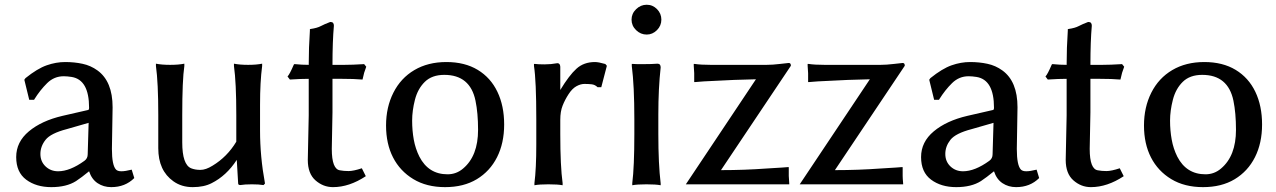

<svg xmlns="http://www.w3.org/2000/svg" viewBox="-20 -766 5351 805"><path d="M242.2 -280.3 348.6 -304.7Q353.5 -304.7 353.5 -314.5Q353.5 -431.6 280.3 -443.4Q261.7 -446.3 247.1 -446.3Q207 -446.3 177.7 -417.5Q148.4 -388.7 124 -349.6L123 -347.7H102.5L82 -431.6L86.9 -438.5Q136.7 -478.5 175.8 -492.2Q214.8 -505.9 253.4 -505.9Q292 -505.9 326.2 -498.5Q360.4 -491.2 388.7 -470.7Q452.1 -424.8 452.1 -316.4L449.2 -141.6Q449.2 -72.3 466.8 -54.7Q473.6 -47.9 489.3 -47.9Q504.9 -47.9 532.2 -54.7L543 -19.5Q504.9 18.6 446.3 18.6Q414.1 18.6 389.2 2Q364.3 -14.6 353.5 -47.9Q321.3 -21.5 298.8 -6.8Q258.8 18.6 195.3 18.6Q131.8 18.6 89.8 -12.7Q47.9 -43.9 47.9 -107.4Q47.9 -170.9 101.1 -215.3Q154.3 -259.8 242.2 -280.3ZM223.6 -47.9Q273.4 -47.9 334 -91.8Q347.7 -101.6 347.7 -119.1L351.6 -251L259.8 -224.6Q192.4 -207 170.9 -179.7Q149.4 -152.3 149.4 -120.6Q149.4 -88.9 170.9 -68.4Q192.4 -47.9 223.6 -47.9Z M633.8 -489.3V-499Q658.2 -494.1 693.4 -494.1Q728.5 -494.1 752.9 -499V-489.3Q744.1 -430.7 744.1 -283.2V-168.9Q744.1 -76.2 781.2 -60.5Q797.9 -53.7 820.3 -53.7Q842.8 -53.7 871.1 -71.3Q932.6 -108.4 970.7 -171.9V-283.2Q970.7 -419.9 960.9 -489.3V-499Q985.4 -494.1 1020.5 -494.1Q1054.7 -494.1 1079.1 -499V-489.3Q1070.3 -422.9 1070.3 -327.1V-217.8Q1070.3 -109.4 1090.8 2V3.9L1085 9.8H1083Q1066.4 6.8 1036.1 6.8Q1005.9 6.8 988.3 9.8H987.3Q978.5 9.8 978.5 2.9L972.7 -95.7Q929.7 -29.3 867.2 2Q835 18.6 788.1 18.6Q741.2 18.6 707 -5.9Q643.6 -50.8 643.6 -144.5V-283.2Q643.6 -419.9 633.8 -489.3Z M1185.5 -445.3Q1194.3 -454.1 1211.9 -495.1L1213.9 -497.1H1216.8Q1246.1 -494.1 1274.4 -494.1Q1274.4 -566.4 1279.3 -637.7V-643.6L1282.2 -644.5Q1309.6 -648.4 1325.2 -656.7Q1340.8 -665 1364.3 -673.8H1366.2Q1379.9 -673.8 1379.9 -658.2Q1374 -591.8 1374 -494.1H1423.8Q1458 -494.1 1504.9 -497.1H1506.8L1515.6 -486.3L1506.8 -460.9L1500 -432.6H1497.1Q1464.8 -435.5 1414.1 -435.5H1374V-294.9L1371.1 -141.6Q1371.1 -55.7 1406.2 -51.8Q1420.9 -48.8 1441.4 -48.8Q1461.9 -48.8 1497.1 -60.5L1513.7 -27.3Q1444.3 18.6 1376 18.6Q1335 18.6 1302.7 -9.8Q1270.5 -38.1 1270.5 -95.7L1274.4 -282.2V-435.5Q1241.2 -435.5 1197.3 -432.6H1195.3Z M1627.9 -106Q1598.6 -163.1 1598.6 -239.7Q1598.6 -316.4 1629.4 -377.4Q1660.2 -438.5 1717.3 -472.2Q1774.4 -505.9 1851.6 -505.9Q1928.7 -505.9 1982.9 -473.1Q2037.1 -440.4 2065.4 -381.3Q2093.8 -322.3 2093.8 -244.1Q2093.8 -166 2064 -106.9Q2034.2 -47.9 1979 -14.6Q1923.8 18.6 1846.2 18.6Q1768.6 18.6 1712.9 -15.1Q1657.2 -48.8 1627.9 -106ZM1738.3 -109.4Q1776.4 -35.2 1856.4 -35.2Q1893.6 -35.2 1921.9 -59.6Q1984.4 -112.3 1984.4 -221.7Q1984.4 -292 1973.6 -343.8Q1951.2 -452.1 1842.8 -452.1Q1791 -452.1 1761.2 -422.9Q1731.4 -393.6 1719.7 -347.7Q1708 -301.8 1708 -260.3Q1708 -218.8 1714.8 -180.7Q1721.7 -142.6 1738.3 -109.4Z M2218.8 -489.3V-498H2222.7Q2236.3 -496.1 2263.2 -496.1Q2290 -496.1 2316.4 -501H2317.4Q2328.1 -501 2329.1 -486.3V-388.7Q2366.2 -450.2 2397 -478Q2427.7 -505.9 2474.6 -505.9Q2489.3 -505.9 2516.6 -498H2517.6L2524.4 -490.2L2501 -400.4H2485.4Q2474.6 -411.1 2460.4 -412.6Q2446.3 -414.1 2430.2 -414.1Q2414.1 -414.1 2396.5 -404.3Q2378.9 -394.5 2363.8 -371.1Q2348.6 -347.7 2338.9 -323.2Q2329.1 -298.8 2329.1 -263.7V-204.1Q2329.1 -69.3 2338.9 2V10.7Q2319.3 6.8 2279.3 6.8Q2240.2 6.8 2220.7 10.7V2Q2228.5 -58.6 2228.5 -160.2V-266.6Q2228.5 -427.7 2218.8 -489.3Z M2627.9 -683.6Q2627.9 -709 2647 -727.5Q2666 -746.1 2691.4 -746.1Q2716.8 -746.1 2734.9 -727.5Q2752.9 -709 2752.9 -683.6Q2752.9 -658.2 2734.4 -639.6Q2715.8 -621.1 2691.4 -621.1Q2666 -621.1 2647 -639.6Q2627.9 -658.2 2627.9 -683.6ZM2628.9 -489.3V-498H2632.8Q2640.6 -497.1 2652.3 -497.1H2677.7Q2714.8 -497.1 2736.3 -499Q2750 -499 2750 -483.4Q2740.2 -395.5 2740.2 -286.1V-204.1Q2740.2 -78.1 2750 2.9V10.7Q2730.5 6.8 2690.4 6.8Q2650.4 6.8 2630.9 10.7V2Q2639.6 -66.4 2639.6 -204.1V-266.6Q2639.6 -407.2 2628.9 -489.3Z M2855.5 6.8 3149.4 -433.6Q3073.2 -432.6 2931.6 -424.8L2894.5 -421.9H2890.6V-459Q2890.6 -466.8 2888.7 -490.2V-498H2892.6Q2918 -494.1 2960 -494.1H3194.3Q3218.8 -494.1 3251 -498Q3283.2 -502 3287.1 -502Q3295.9 -502 3295.9 -491.2V-490.2L3002.9 -52.7Q3101.6 -52.7 3195.3 -59.6L3258.8 -63.5L3283.2 -65.4H3287.1V-28.3Q3287.1 -18.6 3289.1 2.9V6.8Z M3333 6.8 3627 -433.6Q3550.8 -432.6 3409.2 -424.8L3372.1 -421.9H3368.2V-459Q3368.2 -466.8 3366.2 -490.2V-498H3370.1Q3395.5 -494.1 3437.5 -494.1H3671.9Q3696.3 -494.1 3728.5 -498Q3760.7 -502 3764.6 -502Q3773.4 -502 3773.4 -491.2V-490.2L3480.5 -52.7Q3579.1 -52.7 3672.9 -59.6L3736.3 -63.5L3760.7 -65.4H3764.6V-28.3Q3764.6 -18.6 3766.6 2.9V6.8Z M4036.1 -280.3 4142.6 -304.7Q4147.5 -304.7 4147.5 -314.5Q4147.5 -431.6 4074.2 -443.4Q4055.7 -446.3 4041 -446.3Q4001 -446.3 3971.7 -417.5Q3942.4 -388.7 3918 -349.6L3917 -347.7H3896.5L3876 -431.6L3880.9 -438.5Q3930.7 -478.5 3969.7 -492.2Q4008.8 -505.9 4047.4 -505.9Q4085.9 -505.9 4120.1 -498.5Q4154.3 -491.2 4182.6 -470.7Q4246.1 -424.8 4246.1 -316.4L4243.2 -141.6Q4243.2 -72.3 4260.7 -54.7Q4267.6 -47.9 4283.2 -47.9Q4298.8 -47.9 4326.2 -54.7L4336.9 -19.5Q4298.8 18.6 4240.2 18.6Q4208 18.6 4183.1 2Q4158.2 -14.6 4147.5 -47.9Q4115.2 -21.5 4092.8 -6.8Q4052.7 18.6 3989.3 18.6Q3925.8 18.6 3883.8 -12.7Q3841.8 -43.9 3841.8 -107.4Q3841.8 -170.9 3895 -215.3Q3948.2 -259.8 4036.1 -280.3ZM4017.6 -47.9Q4067.4 -47.9 4127.9 -91.8Q4141.6 -101.6 4141.6 -119.1L4145.5 -251L4053.7 -224.6Q3986.3 -207 3964.8 -179.7Q3943.4 -152.3 3943.4 -120.6Q3943.4 -88.9 3964.8 -68.4Q3986.3 -47.9 4017.6 -47.9Z M4363.3 -445.3Q4372.1 -454.1 4389.6 -495.1L4391.6 -497.1H4394.5Q4423.8 -494.1 4452.1 -494.1Q4452.1 -566.4 4457 -637.7V-643.6L4460 -644.5Q4487.3 -648.4 4502.9 -656.7Q4518.6 -665 4542 -673.8H4543.9Q4557.6 -673.8 4557.6 -658.2Q4551.8 -591.8 4551.8 -494.1H4601.6Q4635.7 -494.1 4682.6 -497.1H4684.6L4693.4 -486.3L4684.6 -460.9L4677.7 -432.6H4674.8Q4642.6 -435.5 4591.8 -435.5H4551.8V-294.9L4548.8 -141.6Q4548.8 -55.7 4584 -51.8Q4598.6 -48.8 4619.1 -48.8Q4639.6 -48.8 4674.8 -60.5L4691.4 -27.3Q4622.1 18.6 4553.7 18.6Q4512.7 18.6 4480.5 -9.8Q4448.2 -38.1 4448.2 -95.7L4452.1 -282.2V-435.5Q4418.9 -435.5 4375 -432.6H4373Z M4805.7 -106Q4776.4 -163.1 4776.4 -239.7Q4776.4 -316.4 4807.1 -377.4Q4837.9 -438.5 4895 -472.2Q4952.1 -505.9 5029.3 -505.9Q5106.4 -505.9 5160.6 -473.1Q5214.8 -440.4 5243.2 -381.3Q5271.5 -322.3 5271.5 -244.1Q5271.5 -166 5241.7 -106.9Q5211.9 -47.9 5156.7 -14.6Q5101.6 18.6 5023.9 18.6Q4946.3 18.6 4890.6 -15.1Q4835 -48.8 4805.7 -106ZM4916 -109.4Q4954.1 -35.2 5034.2 -35.2Q5071.3 -35.2 5099.6 -59.6Q5162.1 -112.3 5162.1 -221.7Q5162.1 -292 5151.4 -343.8Q5128.9 -452.1 5020.5 -452.1Q4968.8 -452.1 4939 -422.9Q4909.2 -393.6 4897.5 -347.7Q4885.7 -301.8 4885.7 -260.3Q4885.7 -218.8 4892.6 -180.7Q4899.4 -142.6 4916 -109.4Z"/></svg>

Font: GenEi LateGo v2
Style: Medium
Weight: 500
Designer: o_tamon (Modified)
Foundry: o_tamon / Adobe Systems Incorporated / FONT 910 / Philipp H. Poll
Version: Version 2.1;Original Version 1.004